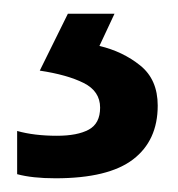

<svg xmlns="http://www.w3.org/2000/svg" viewBox="-20 -20 259 280"><path d="M210 134Q210 185 174 212.5Q138 240 61 240Q27 240 5 234V171Q30 178 63 178Q93 178 109.5 169Q126 160 126 137Q126 113 102 101Q78 89 38 83L79 0H147L125 47Q159 55 184.5 75.5Q210 96 210 134Z"/></svg>

Font: Noto Sans Tai Tham Medium
Style: Regular
Weight: 500
Designer: Monotype Design Team 2013. Revised by David WIlliams 2020
Foundry: Monotype Imaging Inc.
Version: Version 2.002; ttfautohint (v1.8.4.7-5d5b)